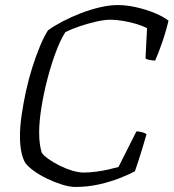

<svg xmlns="http://www.w3.org/2000/svg" viewBox="-20 -740 687 760"><path d="M278 0Q255 0 225 -9.5Q195 -19 165 -33.5Q135 -48 112 -65Q89 -82 79 -97Q69 -115 64 -141.5Q59 -168 59 -202Q59 -238 65.5 -283.5Q72 -329 82.5 -377.5Q93 -426 107.5 -472Q122 -518 138 -556.5Q154 -595 170 -620Q195 -638 228.5 -655.5Q262 -673 299.5 -687.5Q337 -702 375 -711Q413 -720 447 -720Q481 -720 520.5 -711Q560 -702 594.5 -687.5Q629 -673 647 -658Q636 -612 620.5 -568Q605 -524 594 -500Q581 -501 570.5 -503Q560 -505 556 -509L562 -628Q549 -636 523.5 -644Q498 -652 469 -657Q440 -662 418 -662Q394 -662 361 -654.5Q328 -647 295.5 -636Q263 -625 239 -613Q220 -584 201.5 -535Q183 -486 168 -428.5Q153 -371 144 -315Q135 -259 135 -215Q135 -188 138 -168.5Q141 -149 145 -136Q153 -124 172 -110.5Q191 -97 216 -84.5Q241 -72 266 -64.5Q291 -57 311 -57Q334 -57 360.5 -60.5Q387 -64 411 -69.5Q435 -75 449 -79L520 -220Q531 -220 543 -216.5Q555 -213 560 -209Q553 -184 544.5 -156Q536 -128 528 -103.5Q520 -79 514 -62Q492 -50 455.5 -35.5Q419 -21 373.5 -10.5Q328 0 278 0Z"/></svg>

Font: Texturina 12pt Thin
Style: Italic
Weight: 250
Italic angle: -11°
Designer: Guillermo Torres Carreño
Foundry: Omnibus-Type
Version: Version 1.002